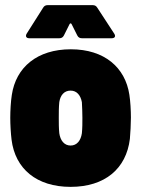

<svg xmlns="http://www.w3.org/2000/svg" viewBox="-20 -720 550 748"><path d="M94 -571H211C219 -571 225 -574 229 -582L251 -626C253 -630 257 -630 259 -626L281 -582C285 -574 291 -571 299 -571H415C427 -571 432 -578 425 -589L359 -690C355 -697 349 -700 341 -700H166C158 -700 152 -697 148 -690L84 -589C78 -579 82 -571 94 -571ZM255 8C389 8 472 -63 486 -179C488 -202 490 -237 490 -262C490 -289 488 -326 484 -351C468 -457 387 -528 256 -528C125 -528 42 -458 26 -350C22 -325 20 -288 20 -261C20 -235 22 -200 25 -176C39 -62 123 8 255 8ZM255 -153C230 -153 215 -173 211 -201C209 -221 209 -241 209 -261C209 -282 209 -302 211 -322C215 -349 230 -367 255 -367C279 -367 294 -349 299 -322C300 -302 301 -282 301 -261C301 -241 301 -221 299 -201C295 -173 280 -153 255 -153Z"/></svg>

Font: Barlow Semi Condensed Black
Style: Regular
Weight: 900
Width: 4
Designer: Jeremy Tribby
Foundry: Tribby Type
Version: Version 1.408;PS 001.408;hotconv 1.0.88;makeotf.lib2.5.64775